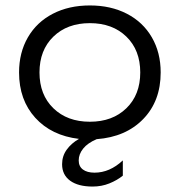

<svg xmlns="http://www.w3.org/2000/svg" viewBox="-20 -502 660 705"><path d="M570 -236Q570 -131 506 -65Q442 1 335 9Q302 23 285.5 43.5Q269 64 269 87Q269 109 284.5 120.5Q300 132 327 132Q383 132 431 87V143Q410 160 381.5 171.5Q353 183 320 183Q267 183 237.5 161.5Q208 140 208 101Q208 71 225 47.5Q242 24 270 8Q169 -4 109.5 -69.5Q50 -135 50 -236Q50 -309 82.5 -365Q115 -421 174 -451.5Q233 -482 310 -482Q387 -482 446 -451.5Q505 -421 537.5 -365Q570 -309 570 -236ZM495 -236Q495 -318 444 -367.5Q393 -417 310 -417Q227 -417 176 -367.5Q125 -318 125 -236Q125 -154 176 -104.5Q227 -55 310 -55Q393 -55 444 -104.5Q495 -154 495 -236Z"/></svg>

Font: Madhuban Light
Style: Regular
Weight: 300
Designer: jaikishan Patel
Foundry: MagicType
Version: Version 1.000